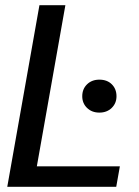

<svg xmlns="http://www.w3.org/2000/svg" viewBox="-20 -720 534 740"><path d="M8 0 132 -700H232L122 -79H442L428 0ZM363 -286Q334 -286 315.5 -304Q297 -322 297 -349Q297 -377 315.5 -395Q334 -413 363 -413Q393 -413 411 -395Q429 -377 429 -349Q429 -322 410.5 -304Q392 -286 363 -286Z"/></svg>

Font: DM Sans 36pt Medium
Style: Italic
Weight: 500
Italic angle: -10°
Designer: Colophon Foundry, Jonny Pinhorn
Foundry: Colophon Foundry
Version: Version 4.004;gftools[0.9.30]